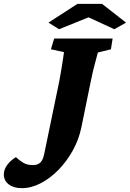

<svg xmlns="http://www.w3.org/2000/svg" viewBox="-176 -772 671 991"><path d="M244.1 -115.2Q231.4 -52.7 200.2 3.9Q168.9 60.5 126 104.5Q83 148.4 34.2 173.8Q-14.6 199.2 -63.5 199.2Q-105.5 199.2 -130.9 179.7Q-156.2 160.2 -156.2 127.9Q-156.2 102.5 -138.2 78.6Q-120.1 54.7 -93.8 39.1Q-74.2 57.6 -54.7 68.8Q-35.2 80.1 -5.9 80.1Q18.6 80.1 32.2 66.9Q45.9 53.7 51.8 24.4L129.9 -352.5Q135.7 -383.8 140.6 -413.1Q145.5 -442.4 148.9 -465.8Q152.3 -489.3 154.3 -502.9L86.9 -517.6L103.5 -573.2H405.3L396.5 -517.6L329.1 -501Q325.2 -484.4 314.5 -445.8Q303.7 -407.2 292 -349.6ZM474.6 -655.3 414.1 -621.1 249 -697.3H317.4L128.9 -621.1L74.2 -655.3L223.6 -752H350.6Z"/></svg>

Font: Crimson Pro Black
Style: Italic
Weight: 900
Italic angle: -12°
Designer: Jacques Le Bailly
Foundry: Baron von Fonthausen
Version: Version 1.003